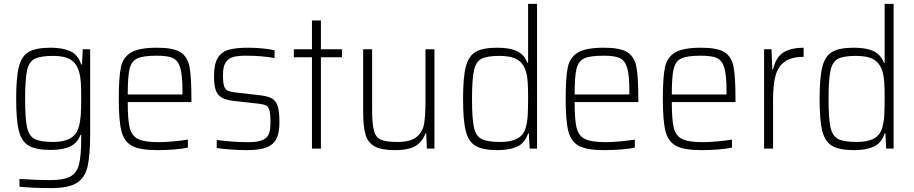

<svg xmlns="http://www.w3.org/2000/svg" viewBox="-20 -763 4693 986"><path d="M80 196V156Q174 162 234 162Q308 162 341.5 143.5Q375 125 386 80.5Q397 36 397 -57V-70H393Q378 -29 340.5 -11Q303 7 240 7Q165 7 128 -14.5Q91 -36 77 -90.5Q63 -145 63 -255Q63 -366 77 -420.5Q91 -475 128 -496.5Q165 -518 240 -518Q300 -518 340 -500.5Q380 -483 397 -432H401L405 -510H443V-74Q443 38 429 95Q415 152 372.5 177.5Q330 203 242 203Q154 203 80 196ZM384 -109Q392 -136 394.5 -168.5Q397 -201 397 -255Q397 -311 395 -341Q393 -371 386 -394Q374 -438 342 -457Q310 -476 254 -476Q188 -476 158.5 -461Q129 -446 119 -401.5Q109 -357 109 -255Q109 -153 119 -108.5Q129 -64 158.5 -49Q188 -34 254 -34Q308 -34 340 -52Q372 -70 384 -109Z M963 -239H636Q636 -148 646 -107Q656 -66 688.5 -49.5Q721 -33 795 -33Q828 -33 870.5 -37Q913 -41 945 -46V-5Q919 1 875 4.5Q831 8 787 8Q699 8 658 -14Q617 -36 603.5 -89.5Q590 -143 590 -254Q590 -367 601 -418Q612 -469 653 -493.5Q694 -518 787 -518Q870 -518 906.5 -495Q943 -472 953 -420.5Q963 -369 963 -256ZM636 -278H917V-296Q917 -378 905.5 -415.5Q894 -453 867.5 -465Q841 -477 785 -477Q715 -477 685 -463Q655 -449 645.5 -409.5Q636 -370 636 -278Z M1093 -3V-44Q1143 -38 1177.5 -35.5Q1212 -33 1256 -33Q1305 -33 1329 -44Q1353 -55 1361 -76Q1369 -97 1369 -135Q1369 -178 1363.5 -197Q1358 -216 1345.5 -222Q1333 -228 1304 -231L1178 -245Q1138 -250 1117 -263Q1096 -276 1087.5 -301.5Q1079 -327 1079 -372Q1079 -435 1099 -466.5Q1119 -498 1156 -508Q1193 -518 1255 -518Q1288 -518 1326 -514.5Q1364 -511 1390 -505V-465Q1323 -477 1244 -477Q1203 -477 1178 -470.5Q1153 -464 1139 -442.5Q1125 -421 1125 -378Q1125 -340 1130.5 -322Q1136 -304 1149.5 -297.5Q1163 -291 1191 -288L1314 -274Q1356 -269 1376.5 -257.5Q1397 -246 1406 -218Q1415 -190 1415 -135Q1415 -78 1398 -47.5Q1381 -17 1345 -4.5Q1309 8 1248 8Q1212 8 1168 5Q1124 2 1093 -3Z M1582 0V-469H1489V-510H1582V-658H1628V-510H1736V-469H1628V0Z M1845 -190V-510H1891V-201Q1891 -125 1900.5 -91Q1910 -57 1936.5 -45.5Q1963 -34 2021 -34Q2089 -34 2120 -60Q2151 -86 2158 -127.5Q2165 -169 2165 -246V-510H2211V0H2172L2169 -78H2165Q2151 -38 2116 -15Q2081 8 2007 8Q1938 8 1903.5 -11.5Q1869 -31 1857 -72Q1845 -113 1845 -190Z M2358 -255Q2358 -365 2372 -420Q2386 -475 2422.5 -496.5Q2459 -518 2534 -518Q2597 -518 2634.5 -500.5Q2672 -483 2688 -441H2692V-743H2738V0H2700L2696 -78H2692Q2675 -27 2635 -9.5Q2595 8 2535 8Q2460 8 2423 -13.5Q2386 -35 2372 -89.5Q2358 -144 2358 -255ZM2679 -105Q2688 -136 2690 -169Q2692 -202 2692 -267Q2692 -311 2690 -341.5Q2688 -372 2681 -395Q2668 -439 2636 -457.5Q2604 -476 2545 -476Q2481 -476 2452.5 -461Q2424 -446 2414 -401Q2404 -356 2404 -255Q2404 -153 2414 -108.5Q2424 -64 2453.5 -49Q2483 -34 2549 -34Q2604 -34 2636 -51Q2668 -68 2679 -105Z M3258 -239H2931Q2931 -148 2941 -107Q2951 -66 2983.5 -49.5Q3016 -33 3090 -33Q3123 -33 3165.5 -37Q3208 -41 3240 -46V-5Q3214 1 3170 4.5Q3126 8 3082 8Q2994 8 2953 -14Q2912 -36 2898.5 -89.5Q2885 -143 2885 -254Q2885 -367 2896 -418Q2907 -469 2948 -493.5Q2989 -518 3082 -518Q3165 -518 3201.5 -495Q3238 -472 3248 -420.5Q3258 -369 3258 -256ZM2931 -278H3212V-296Q3212 -378 3200.5 -415.5Q3189 -453 3162.5 -465Q3136 -477 3080 -477Q3010 -477 2980 -463Q2950 -449 2940.5 -409.5Q2931 -370 2931 -278Z M3757 -239H3430Q3430 -148 3440 -107Q3450 -66 3482.5 -49.5Q3515 -33 3589 -33Q3622 -33 3664.5 -37Q3707 -41 3739 -46V-5Q3713 1 3669 4.5Q3625 8 3581 8Q3493 8 3452 -14Q3411 -36 3397.5 -89.5Q3384 -143 3384 -254Q3384 -367 3395 -418Q3406 -469 3447 -493.5Q3488 -518 3581 -518Q3664 -518 3700.5 -495Q3737 -472 3747 -420.5Q3757 -369 3757 -256ZM3430 -278H3711V-296Q3711 -378 3699.5 -415.5Q3688 -453 3661.5 -465Q3635 -477 3579 -477Q3509 -477 3479 -463Q3449 -449 3439.5 -409.5Q3430 -370 3430 -278Z M3904 -510H3942L3946 -407H3950Q3965 -471 4004.5 -494.5Q4044 -518 4107 -518V-471Q4044 -471 4010 -446.5Q3976 -422 3963 -375.5Q3950 -329 3950 -253V0H3904Z M4189 -255Q4189 -365 4203 -420Q4217 -475 4253.5 -496.5Q4290 -518 4365 -518Q4428 -518 4465.5 -500.5Q4503 -483 4519 -441H4523V-743H4569V0H4531L4527 -78H4523Q4506 -27 4466 -9.5Q4426 8 4366 8Q4291 8 4254 -13.5Q4217 -35 4203 -89.5Q4189 -144 4189 -255ZM4510 -105Q4519 -136 4521 -169Q4523 -202 4523 -267Q4523 -311 4521 -341.5Q4519 -372 4512 -395Q4499 -439 4467 -457.5Q4435 -476 4376 -476Q4312 -476 4283.5 -461Q4255 -446 4245 -401Q4235 -356 4235 -255Q4235 -153 4245 -108.5Q4255 -64 4284.5 -49Q4314 -34 4380 -34Q4435 -34 4467 -51Q4499 -68 4510 -105Z"/></svg>

Font: Saira Semi Condensed ExtraLight
Style: Regular
Weight: 200
Width: 4
Designer: Hector Gatti with collaboration of the Omnibus-Type team
Foundry: Omnibus-Type
Version: Version 1.001; ttfautohint (v1.8)